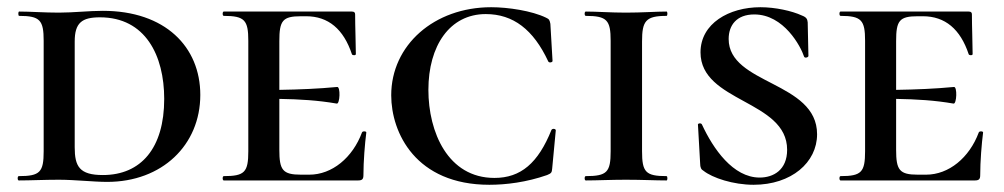

<svg xmlns="http://www.w3.org/2000/svg" viewBox="-20 -500 2781 532"><path d="M277 4C429 4 535 -98 535 -237C535 -370 438 -470 265 -470C227 -470 183 -465 143 -465C103 -465 64 -468 33 -468C30 -468 30 -456 33 -456C91 -456 101 -444 101 -387V-81C101 -23 91 -12 32 -12C28 -12 28 0 32 0C63 0 103 -2 143 -2C187 -2 239 4 277 4ZM265 -15C200 -15 187 -39 187 -92V-385C187 -437 207 -452 257 -452C383 -452 435 -346 435 -226C435 -90 371 -15 265 -15Z M983 -133C957 -63 900 -16 837 -16H814C763 -16 754 -29 754 -85V-226C811 -225 861 -222 913 -213C922 -211 924 -261 914 -259C861 -254 811 -252 754 -251V-386C754 -443 763 -455 814 -455H828C890 -455 932 -419 955 -350C956 -346 966 -346 966 -350C966 -375 964 -427 964 -460C964 -465 962 -468 955 -468H600C596 -468 596 -456 600 -456C658 -456 668 -444 668 -387V-81C668 -23 658 -12 600 -12C596 -12 596 0 600 0H972C984 0 987 -4 987 -15C987 -53 991 -102 995 -133C995 -137 984 -137 983 -133Z M1341 -480C1183 -480 1064 -375 1064 -236C1064 -132 1132 12 1336 12C1382 12 1439 5 1496 -15C1508 -20 1509 -22 1510 -33L1520 -139C1520 -143 1511 -145 1508 -140C1471 -48 1423 -7 1350 -7C1221 -7 1167 -134 1167 -251C1167 -373 1226 -461 1326 -461C1402 -461 1458 -418 1499 -330C1501 -325 1511 -327 1511 -331L1505 -434C1503 -444 1502 -447 1493 -451C1454 -470 1388 -480 1341 -480Z M1759 -81V-385C1759 -442 1769 -456 1827 -456C1830 -456 1830 -468 1827 -468C1798 -468 1759 -465 1714 -465C1673 -465 1633 -468 1603 -468C1599 -468 1599 -456 1603 -456C1662 -456 1672 -444 1672 -387V-81C1672 -23 1662 -12 1603 -12C1599 -12 1599 0 1603 0C1633 0 1673 -2 1714 -2C1759 -2 1796 0 1827 0C1830 0 1830 -12 1827 -12C1769 -12 1759 -23 1759 -81Z M1999 -392C1999 -430 2021 -460 2070 -460C2152 -460 2199 -371 2208 -343C2210 -338 2220 -341 2220 -345L2218 -438C2217 -447 2215 -452 2202 -457C2174 -470 2128 -480 2087 -480C2000 -480 1921 -435 1921 -355C1921 -216 2161 -223 2161 -85C2161 -29 2123 -8 2085 -8C2011 -8 1956 -88 1925 -155C1923 -160 1912 -159 1914 -153L1920 -47C1920 -36 1923 -30 1929 -27C1954 -7 2012 12 2068 12C2173 12 2244 -50 2244 -128C2244 -275 1999 -265 1999 -392Z M2692 -133C2666 -63 2609 -16 2546 -16H2523C2472 -16 2463 -29 2463 -85V-226C2520 -225 2570 -222 2622 -213C2631 -211 2633 -261 2623 -259C2570 -254 2520 -252 2463 -251V-386C2463 -443 2472 -455 2523 -455H2537C2599 -455 2641 -419 2664 -350C2665 -346 2675 -346 2675 -350C2675 -375 2673 -427 2673 -460C2673 -465 2671 -468 2664 -468H2309C2305 -468 2305 -456 2309 -456C2367 -456 2377 -444 2377 -387V-81C2377 -23 2367 -12 2309 -12C2305 -12 2305 0 2309 0H2681C2693 0 2696 -4 2696 -15C2696 -53 2700 -102 2704 -133C2704 -137 2693 -137 2692 -133Z"/></svg>

Font: Cormorant SC Semi
Style: Regular
Weight: 600
Designer: Christian Thalmann (Catharsis Fonts)
Version: Version 1.000;PS 001.000;hotconv 1.0.70;makeotf.lib2.5.58329